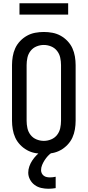

<svg xmlns="http://www.w3.org/2000/svg" viewBox="-20 -940 540 1183"><path d="M250 8Q223 8 196.5 3Q170 -2 146.5 -15Q123 -28 104 -48Q85 -68 74 -92Q63 -116 58.5 -143Q54 -170 54 -196V-539Q54 -565 58.5 -592Q63 -619 74 -643Q85 -667 104 -687Q123 -707 146.5 -720Q170 -733 196.5 -738Q223 -743 250 -743Q277 -743 303.5 -738Q330 -733 353.5 -720Q377 -707 396 -687Q415 -667 426 -643Q437 -619 441.5 -592Q446 -565 446 -539V-196Q446 -170 441.5 -143Q437 -116 426 -92Q415 -68 396 -48Q377 -28 353.5 -15Q330 -2 303.5 3Q277 8 250 8ZM250 -72Q273 -72 295 -81Q317 -90 331.5 -108.5Q346 -127 351 -150Q356 -173 356 -196V-539Q356 -562 351 -585Q346 -608 331.5 -626.5Q317 -645 295 -654Q273 -663 250 -663Q227 -663 205 -654Q183 -645 168.5 -626.5Q154 -608 149 -585Q144 -562 144 -539V-196Q144 -173 149 -150Q154 -127 168.5 -108.5Q183 -90 205 -81Q227 -72 250 -72ZM278 223Q256 223 234 218Q212 213 194 200Q176 187 165 166.5Q154 146 154 124Q154 104 161 84.5Q168 65 179 48.5Q190 32 204 17.5Q218 3 234 -8H300V0Q286 9 275 21Q264 33 255 47Q246 61 239.5 76.5Q233 92 233 109Q233 119 237.5 128Q242 137 250 143Q258 149 268 151Q278 153 288 153Q297 153 305.5 152Q314 151 323 149V219Q312 221 300.5 222Q289 223 278 223ZM100 -850V-920H400V-850Z"/></svg>

Font: Iosevka Custom Medium
Style: Regular
Weight: 500
Monospace: yes
Designer: Belleve Invis
Foundry: Belleve Invis
Version: Version 32.5.0; ttfautohint (v1.8.4)